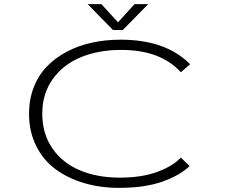

<svg xmlns="http://www.w3.org/2000/svg" viewBox="-20 -898 1090 929"><path d="M697 -878 574.5 -753H526.5L404 -878H470.5L551 -790L631 -878ZM556 11Q464.5 11 385.8 -12.5Q307 -36 247.8 -80Q188.5 -124 154.5 -193Q120.5 -262 120.5 -348Q120.5 -417 143.2 -475.5Q166 -534 206.5 -576Q247 -618 302.5 -647.5Q358 -677 424 -691.5Q490 -706 563 -706Q783 -706 900 -587L855 -548.5Q757 -656.5 566.5 -656.5Q456.5 -656.5 370.8 -621Q285 -585.5 234.8 -514.8Q184.5 -444 184.5 -348Q184.5 -251.5 233 -180.8Q281.5 -110 365.8 -74.2Q450 -38.5 560 -38.5Q665.5 -38.5 740.8 -66.2Q816 -94 855 -135.5L897.5 -94.5Q847.5 -47.5 762.8 -18.2Q678 11 556 11Z"/></svg>

Font: League Mono Extended UltraLight
Style: Regular
Weight: 200
Width: 9
Designer: Tyler Finck
Foundry: The League of Moveable Type / Tyler Finck
Version: Version 2.210